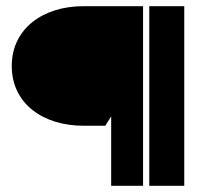

<svg xmlns="http://www.w3.org/2000/svg" viewBox="-20 -600 640 620"><path d="M18 -387C18 -263 122 -194 249 -194H320L339 -224V0H442V-580H249C118 -580 18 -507 18 -387ZM462 0H575V-580H462Z"/></svg>

Font: Charger EcoBlack
Style: Black
Weight: 1000
Designer: Jasper
Foundry: Cannot Into Space Fonts
Version: Version 1.1